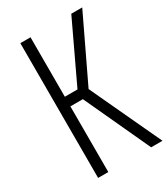

<svg xmlns="http://www.w3.org/2000/svg" viewBox="-178 -798 773 881"><g transform="rotate(-30 208.5 -357.0)"><path d="M76 0V-714H130V-399H197L346 -714H404L242 -375L417 0H357L196 -348H130V0Z"/></g></svg>

Font: Noto Sans ExtraCondensed Light
Style: Regular
Weight: 300
Width: 2
Designer: Monotype Design Team
Foundry: Monotype Imaging Inc.
Version: Version 2.013; ttfautohint (v1.8.4.7-5d5b)